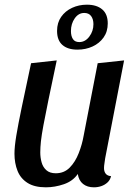

<svg xmlns="http://www.w3.org/2000/svg" viewBox="-20 -780 569 820"><path d="M176 20Q127.3 20 97.7 1.2Q68 -17.5 54.9 -50.2Q41.8 -83 41.8 -123.8Q41.8 -153.3 49.5 -200.1Q57.2 -246.8 72.8 -321.8Q88.3 -396.8 112.7 -510L222.3 -522Q200.7 -420.3 187 -353.8Q173.3 -287.3 165.5 -245.2Q157.7 -203.2 154.8 -176.8Q152 -150.3 152 -128.8Q152 -107 157.7 -86.6Q163.3 -66.2 178 -53.1Q192.7 -40 218.2 -40Q254 -40 277.9 -64.4Q301.8 -88.8 316.2 -125.9Q330.7 -163 337.2 -200.2L397.2 -510L510 -522L429.2 -104.2Q428.2 -95.3 426.2 -83.3Q424.2 -71.3 424.2 -62.2Q424.2 -47.2 431.6 -38Q439 -28.8 454.3 -27.7Q450.5 -11.3 439.1 -0.8Q427.7 9.7 412.8 14.8Q398 20 381 20Q352.8 20 334.7 5.6Q316.5 -8.8 312.2 -37Q291.7 -6.7 253 6.7Q214.3 20 176 20ZM310.8 -568Q269.3 -568 246.5 -588Q223.7 -608 223.7 -648Q223.7 -683 241.2 -708Q258.7 -733 287.8 -746.5Q316.8 -760 351.2 -760Q392.7 -760 416.4 -740Q440.2 -720 440.2 -680Q440.2 -645 422.4 -620Q404.7 -595 375.4 -581.5Q346.1 -568 310.8 -568ZM318.5 -600.3Q343.9 -600.3 361.4 -623.7Q379 -647 379 -676.7Q379 -698 369.2 -711.3Q359.4 -724.7 339.8 -724.7Q315.3 -724.7 299.2 -701.6Q283 -678.5 283 -647.4Q283 -626 291.4 -613.2Q299.8 -600.3 318.5 -600.3Z"/></svg>

Font: Sansita Swashed Light
Style: Regular
Weight: 300
Designer: Pablo Cosgaya
Foundry: Omnibus-Type
Version: Version 1.003